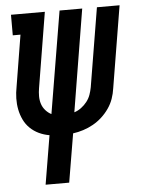

<svg xmlns="http://www.w3.org/2000/svg" viewBox="-53 -572 605 819"><g transform="rotate(-5 250.0 -162.5)"><path d="M109 205 144 -4Q120 -8 99 -18Q78 -28 61.5 -44Q45 -60 35 -81Q25 -102 20.5 -125Q16 -148 16.5 -172.5Q17 -197 22 -222L58 -442H25V-530H170L117 -208Q114 -191 114 -173.5Q114 -156 119 -140.5Q124 -125 135 -112.5Q146 -100 160 -93L233 -530H330L258 -92Q274 -97 288 -107.5Q302 -118 312.5 -131.5Q323 -145 328.5 -160.5Q334 -176 337 -192L393 -530H490L432 -179Q429 -157 421.5 -135.5Q414 -114 400.5 -94.5Q387 -75 369.5 -59Q352 -43 331.5 -31.5Q311 -20 289 -13Q267 -6 245 -3L210 205Z"/></g></svg>

Font: Iosevka Slab Semibold
Style: Italic
Weight: 600
Italic angle: -9°
Monospace: yes
Designer: Belleve Invis
Foundry: Belleve Invis
Version: Version 11.1.1; ttfautohint (v1.8.3)